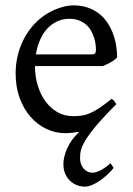

<svg xmlns="http://www.w3.org/2000/svg" viewBox="-20 -489 502 726"><path d="M242.2 -418Q217.3 -418 196.3 -408.2Q175.3 -398.4 158.9 -380.9Q142.6 -363.3 131.6 -338.4Q120.6 -313.5 115.7 -283.2H324.2Q335.4 -283.2 339.1 -286.9Q342.8 -290.5 342.8 -300.8Q342.8 -309.6 341.3 -321.8Q339.8 -334 335.7 -346.9Q331.5 -359.9 324.5 -372.6Q317.4 -385.3 306.2 -395.3Q294.9 -405.3 279.1 -411.6Q263.2 -418 242.2 -418ZM409.7 146Q399.4 159.2 385.5 171.9Q371.6 184.6 356.9 194.6Q342.3 204.6 327.6 210.7Q313 216.8 300.8 216.8Q286.6 216.8 272.2 211.7Q257.8 206.5 246.1 195.8Q234.4 185.1 227.1 169.2Q219.7 153.3 219.7 131.3Q219.7 104.5 234.1 71.8Q248.5 39.1 279.8 9.3Q269 11.2 254.2 12.9Q239.3 14.6 227.1 14.6Q189.5 14.6 155.5 -1.5Q121.6 -17.6 95.7 -47.1Q69.8 -76.7 54.4 -118.4Q39.1 -160.2 39.1 -211.9Q39.1 -244.6 46.4 -276.4Q53.7 -308.1 67.6 -336.4Q81.5 -364.7 101.6 -388.7Q121.6 -412.6 147 -430.2Q157.7 -437.5 171.1 -444.6Q184.6 -451.7 199.2 -457Q213.9 -462.4 228.3 -465.6Q242.7 -468.8 255.9 -468.8Q288.1 -468.8 312.7 -460Q337.4 -451.2 356 -436.3Q374.5 -421.4 387.2 -401.6Q399.9 -381.8 408 -359.9Q416 -337.9 419.4 -315.2Q422.9 -292.5 422.9 -272Q414.1 -262.2 399.4 -253.9Q384.8 -245.6 369.1 -239.3H112.3V-237.8Q112.3 -201.2 122.3 -167.2Q132.3 -133.3 150.9 -107.2Q169.4 -81.1 196.3 -65.4Q223.1 -49.8 256.8 -49.8Q272 -49.8 286.4 -51.5Q300.8 -53.2 317.4 -59.8Q334 -66.4 354.2 -79.6Q374.5 -92.8 401.9 -115.2Q408.2 -111.8 412.8 -105.5Q417.5 -99.1 419.9 -95.2Q387.2 -62.5 364.3 -37.1Q341.3 -11.7 326.2 8.1Q311 27.8 302.2 42.7Q293.5 57.6 289.1 69.6Q284.7 81.5 283.7 91.1Q282.7 100.6 282.7 109.4Q282.7 122.1 286.6 132.1Q290.5 142.1 296.9 149.2Q303.2 156.2 311.8 160.2Q320.3 164.1 329.6 164.1Q341.8 164.1 359.6 155.3Q377.4 146.5 397.9 127.9L409.7 146Z"/></svg>

Font: Gentium
Style: Regular
Weight: 400
Designer: J. Victor Gaultney
Version: Version 1.03; 2011; OFL 1.1 release